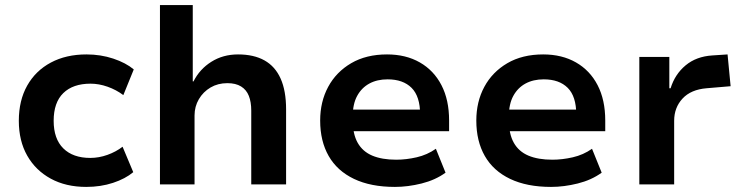

<svg xmlns="http://www.w3.org/2000/svg" viewBox="-20 -725 2916 755"><path d="M319 10Q239 10 179.5 -22.5Q120 -55 87 -113Q54 -171 54 -250Q54 -330 87 -388.5Q120 -447 180 -479Q240 -511 320 -511Q376 -511 425.5 -494.5Q475 -478 506 -452L465 -351Q437 -372 403 -384Q369 -396 336 -396Q267 -396 229 -359Q191 -322 191 -250Q191 -179 229 -141.5Q267 -104 335 -104Q369 -104 402.5 -116Q436 -128 462 -148L504 -48Q473 -22 424.5 -6Q376 10 319 10Z M609 0V-705H738V-405H741Q765 -453 811 -482Q857 -511 916 -511Q978 -511 1020 -487.5Q1062 -464 1083.5 -416Q1105 -368 1105 -295V0H968V-290Q968 -324 958.5 -348Q949 -372 928 -385Q907 -398 874 -398Q837 -398 808 -381Q779 -364 762 -335Q745 -306 745 -271V0Z M1533 10Q1438 10 1372 -21.5Q1306 -53 1272.5 -111.5Q1239 -170 1239 -251Q1239 -325 1270.5 -383.5Q1302 -442 1361 -476.5Q1420 -511 1502 -511Q1576 -511 1631 -479.5Q1686 -448 1716 -390Q1746 -332 1746 -251V-209H1346V-294H1647L1632 -275Q1632 -346 1598.5 -379.5Q1565 -413 1504 -413Q1463 -413 1432.5 -396.5Q1402 -380 1384.5 -348Q1367 -316 1367 -267V-253Q1367 -198 1386.5 -163.5Q1406 -129 1444 -113Q1482 -97 1538 -97Q1577 -97 1618.5 -106.5Q1660 -116 1694 -140L1732 -46Q1692 -17 1638 -3.5Q1584 10 1533 10Z M2147 10Q2052 10 1986 -21.5Q1920 -53 1886.5 -111.5Q1853 -170 1853 -251Q1853 -325 1884.5 -383.5Q1916 -442 1975 -476.5Q2034 -511 2116 -511Q2190 -511 2245 -479.5Q2300 -448 2330 -390Q2360 -332 2360 -251V-209H1960V-294H2261L2246 -275Q2246 -346 2212.5 -379.5Q2179 -413 2118 -413Q2077 -413 2046.5 -396.5Q2016 -380 1998.5 -348Q1981 -316 1981 -267V-253Q1981 -198 2000.5 -163.5Q2020 -129 2058 -113Q2096 -97 2152 -97Q2191 -97 2232.5 -106.5Q2274 -116 2308 -140L2346 -46Q2306 -17 2252 -3.5Q2198 10 2147 10Z M2494 0V-501H2612V-378H2617Q2634 -433 2676 -468Q2718 -503 2781 -507L2841 -511L2853 -386L2759 -378Q2697 -373 2664 -337.5Q2631 -302 2631 -250V0Z"/></svg>

Font: Nunito Sans 7pt
Style: Bold
Weight: 700
Designer: Vernon Adams
Foundry: Vernon Adams
Version: Version 3.101;gftools[0.9.27]